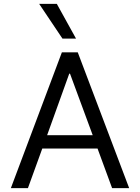

<svg xmlns="http://www.w3.org/2000/svg" viewBox="-20 -970 720 990"><path d="M302 -771H372L273 -950H182ZM558 0H646L381 -700H299L36 0H124L198 -204H483ZM223 -273 337 -590H341L458 -273Z"/></svg>

Font: Be Vietnam
Style: Regular
Weight: 400
Designer: Gabriel Lam
Foundry: TypeRant
Version: Version 4.000